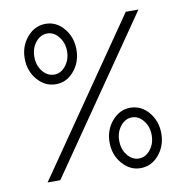

<svg xmlns="http://www.w3.org/2000/svg" viewBox="-84 -841 904 932"><g transform="rotate(-10 367.5 -375.0)"><path d="M201.2 -462.5Q147.5 -462.5 110 -506.2Q72.5 -550 72.5 -611.2Q72.5 -672.5 110 -716.2Q147.5 -760 201.2 -760Q253.8 -760 290.6 -716.2Q327.5 -672.5 327.5 -611.2Q327.5 -550 290.6 -506.2Q253.8 -462.5 201.2 -462.5ZM77.5 0 595 -750H657.5L140 0ZM201.2 -510Q233.8 -510 257.5 -540Q281.2 -570 281.2 -611.2Q281.2 -652.5 257.5 -682.5Q233.8 -712.5 201.2 -712.5Q167.5 -712.5 143.8 -683.1Q120 -653.8 120 -611.2Q120 -568.8 143.8 -539.4Q167.5 -510 201.2 -510ZM535 10Q482.5 10 445 -33.8Q407.5 -77.5 407.5 -138.8Q407.5 -200 445 -243.8Q482.5 -287.5 535 -287.5Q588.8 -287.5 625.6 -243.8Q662.5 -200 662.5 -138.8Q662.5 -77.5 625.6 -33.8Q588.8 10 535 10ZM478.8 -66.9Q502.5 -37.5 535 -37.5Q567.5 -37.5 591.2 -66.9Q615 -96.2 615 -138.8Q615 -181.2 591.2 -210.6Q567.5 -240 535 -240Q502.5 -240 478.8 -210.6Q455 -181.2 455 -138.8Q455 -96.2 478.8 -66.9Z"/></g></svg>

Font: Now Light
Style: Regular
Weight: 300
Designer: Alfredo Marco Pradil
Foundry: Alfredo Marco Pradil
Version: Version 1.002;PS 001.002;hotconv 1.0.88;makeotf.lib2.5.64775